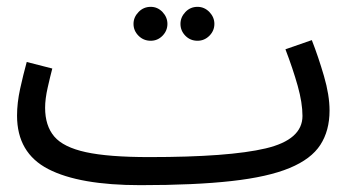

<svg xmlns="http://www.w3.org/2000/svg" viewBox="-20 -520 1033 561"><path d="M390.1 21Q211.9 21 120.8 -26.1Q29.8 -73.2 29.8 -182.1Q29.8 -219.2 38.8 -260.5Q47.9 -301.8 58.1 -338.9L132.8 -319.8Q127 -297.9 119.4 -264.4Q111.8 -231 111.8 -205.1Q111.8 -152.8 138.4 -121.3Q165 -89.8 231 -75.4Q296.9 -61 416 -61Q648.9 -61 756.3 -86.4Q863.8 -111.8 863.8 -181.2Q863.8 -219.2 849.9 -269Q835.9 -318.8 814 -376L891.1 -402.8Q910.2 -354 926.5 -298.1Q942.9 -242.2 942.9 -196.8Q942.9 -138.2 916 -96.7Q889.2 -55.2 826.2 -29.1Q763.2 -2.9 656.5 9Q549.8 21 390.1 21ZM557.1 -400.9Q536.1 -400.9 521.7 -415.5Q507.3 -430.2 507.3 -450.2Q507.3 -469.7 521.7 -484.9Q536.1 -500 557.1 -500Q577.1 -500 591.8 -484.9Q606.4 -469.7 606.4 -450.2Q606.4 -430.2 591.8 -415.5Q577.1 -400.9 557.1 -400.9ZM420.4 -400.9Q399.4 -400.9 384.8 -415.5Q370.1 -430.2 370.1 -450.2Q370.1 -469.7 384.8 -484.9Q399.4 -500 420.4 -500Q440.4 -500 454.8 -484.9Q469.2 -469.7 469.2 -450.2Q469.2 -430.2 454.8 -415.5Q440.4 -400.9 420.4 -400.9Z"/></svg>

Font: Kurinto Seri
Style: Regular
Weight: 400
Designer: Kurinto was developed by Clint Goss from a range of fonts that are compatible with the SIL Open Font License Version 1.1
Foundry: Clinton F. Goss
Version: Version 2.196; July 25, 2020